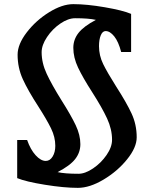

<svg xmlns="http://www.w3.org/2000/svg" viewBox="-20 -826 740 927"><path d="M165 -312Q115 -389 90 -444Q65 -499 65 -562Q65 -612 109 -669.5Q153 -727 216.5 -766.5Q280 -806 334 -806Q399 -806 486 -791Q573 -776 613 -759V-575H565Q552 -625 531.5 -650.5Q511 -676 490 -676Q475 -676 466.5 -655.5Q458 -635 458 -603Q458 -558 478 -517Q498 -476 541 -408Q590 -332 615 -278.5Q640 -225 640 -163Q640 -114 593.5 -56.5Q547 1 480 41Q413 81 356 81Q289 81 196.5 66Q104 51 63 34V-150H111Q127 -104 152 -76.5Q177 -49 201 -49Q221 -49 234 -70Q247 -91 247 -122Q247 -164 226.5 -206Q206 -248 165 -312ZM443 -730Q408 -738 343 -738Q309 -738 271 -712Q233 -686 207 -647Q181 -608 181 -574Q181 -522 205.5 -469.5Q230 -417 278 -340Q323 -269 345.5 -221.5Q368 -174 368 -130Q368 -90 343 -58Q318 -26 258 5Q293 13 359 13Q391 13 429.5 -13Q468 -39 494.5 -77.5Q521 -116 521 -151Q521 -202 497 -254Q473 -306 425 -381Q380 -451 357 -499.5Q334 -548 334 -595Q334 -635 359 -667Q384 -699 443 -730Z"/></svg>

Font: Inknut Antiqua SemiBold
Style: Regular
Weight: 600
Designer: Claus Eggers Sørensen
Foundry: Claus Eggers Sørensen
Version: Version 1.003; ttfautohint (v1.8.2) -l 8 -r 50 -G 200 -x 14 